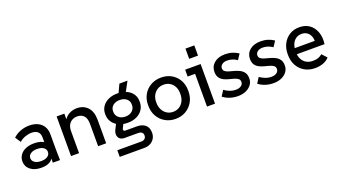

<svg xmlns="http://www.w3.org/2000/svg" viewBox="-67 -1357 3929 2204"><g transform="rotate(-20 1897.5 -255.0)"><path d="M360 0V-173L348 -207V-310Q348 -360 321.5 -383.5Q295 -407 244 -407Q208 -407 167.5 -392.5Q127 -378 96 -350L51 -418Q86 -453 139 -473.5Q192 -494 249 -494Q307 -494 351 -473.5Q395 -453 420 -413Q445 -373 445 -313V-157Q445 -118 445.5 -79Q446 -40 448 0ZM220 10Q136 10 86 -29.5Q36 -69 36 -133Q36 -175 59 -209Q82 -243 126 -263Q170 -283 232 -283Q317 -283 362.5 -245Q408 -207 408 -144H385Q385 -70 344 -30Q303 10 220 10ZM242 -63Q291 -63 320 -83Q349 -103 349 -137Q349 -170 320.5 -190Q292 -210 242 -210Q193 -210 163.5 -190Q134 -170 134 -137Q134 -103 163.5 -83Q193 -63 242 -63Z M582 0V-484H676V-352H650Q661 -395 681 -422.5Q701 -450 727 -465.5Q753 -481 780 -487.5Q807 -494 829 -494Q911 -494 961 -441Q1011 -388 1011 -286V0H913V-271Q913 -342 882.5 -373Q852 -404 803 -404Q769 -404 741 -389Q713 -374 696.5 -344Q680 -314 680 -269V0Z M1104 200V119H1395Q1425 119 1440.5 104.5Q1456 90 1456 65Q1456 41 1440.5 28Q1425 15 1395 15H1232Q1194 15 1173.5 -3.5Q1153 -22 1150.5 -50.5Q1148 -79 1162 -108L1209 -202L1292 -181L1250 -97Q1246 -90 1245.5 -82Q1245 -74 1250 -68Q1255 -62 1268 -62H1409Q1471 -62 1509.5 -30.5Q1548 1 1548 66Q1548 105 1530 135Q1512 165 1480 182.5Q1448 200 1405 200ZM1313 -431 1388 -592H1487L1400 -431ZM1326 -136Q1264 -136 1216.5 -158.5Q1169 -181 1142 -221Q1115 -261 1115 -313V-322Q1115 -372 1142 -411Q1169 -450 1216.5 -472Q1264 -494 1326 -494Q1388 -494 1435.5 -472.5Q1483 -451 1509.5 -412.5Q1536 -374 1536 -324V-313Q1536 -261 1509.5 -221Q1483 -181 1435.5 -158.5Q1388 -136 1326 -136ZM1326 -212Q1376 -212 1408 -240Q1440 -268 1440 -312V-319Q1440 -362 1408 -388Q1376 -414 1326 -414Q1275 -414 1243 -387.5Q1211 -361 1211 -318V-312Q1211 -268 1243 -240Q1275 -212 1326 -212Z M1859 10Q1789 10 1733 -22Q1677 -54 1645 -110Q1613 -166 1613 -239V-248Q1613 -320 1645 -375.5Q1677 -431 1733 -462.5Q1789 -494 1859 -494Q1929 -494 1984 -463Q2039 -432 2071 -376.5Q2103 -321 2103 -249V-239Q2103 -166 2071 -110Q2039 -54 1984 -22Q1929 10 1859 10ZM1859 -76Q1902 -76 1935 -97Q1968 -118 1986.5 -155Q2005 -192 2005 -239V-249Q2005 -296 1986.5 -331.5Q1968 -367 1935 -387Q1902 -407 1859 -407Q1816 -407 1783 -386.5Q1750 -366 1731 -330.5Q1712 -295 1712 -248V-239Q1712 -192 1731 -155Q1750 -118 1783 -97Q1816 -76 1859 -76Z M2243 0V-444L2287 -400H2152V-484H2341V0ZM2238 -585V-710H2346V-585Z M2622 9Q2566 9 2518.5 -7.5Q2471 -24 2440 -50L2483 -117Q2512 -96 2548 -82Q2584 -68 2622 -68Q2662 -68 2686.5 -85.5Q2711 -103 2711 -132Q2711 -158 2693 -171.5Q2675 -185 2646.5 -193.5Q2618 -202 2585.5 -210Q2553 -218 2524.5 -232.5Q2496 -247 2477.5 -273.5Q2459 -300 2459 -345Q2459 -411 2508.5 -452.5Q2558 -494 2641 -494Q2688 -494 2729.5 -481Q2771 -468 2803 -445L2759 -379Q2734 -397 2703.5 -407.5Q2673 -418 2640 -418Q2601 -418 2577 -400Q2553 -382 2553 -354Q2553 -329 2571.5 -315Q2590 -301 2619.5 -293Q2649 -285 2681.5 -276Q2714 -267 2743 -252Q2772 -237 2791 -210.5Q2810 -184 2810 -138Q2810 -95 2785.5 -62Q2761 -29 2719 -10Q2677 9 2622 9Z M3056 9Q3000 9 2952.5 -7.5Q2905 -24 2874 -50L2917 -117Q2946 -96 2982 -82Q3018 -68 3056 -68Q3096 -68 3120.5 -85.5Q3145 -103 3145 -132Q3145 -158 3127 -171.5Q3109 -185 3080.5 -193.5Q3052 -202 3019.5 -210Q2987 -218 2958.5 -232.5Q2930 -247 2911.5 -273.5Q2893 -300 2893 -345Q2893 -411 2942.5 -452.5Q2992 -494 3075 -494Q3122 -494 3163.5 -481Q3205 -468 3237 -445L3193 -379Q3168 -397 3137.5 -407.5Q3107 -418 3074 -418Q3035 -418 3011 -400Q2987 -382 2987 -354Q2987 -329 3005.5 -315Q3024 -301 3053.5 -293Q3083 -285 3115.5 -276Q3148 -267 3177 -252Q3206 -237 3225 -210.5Q3244 -184 3244 -138Q3244 -95 3219.5 -62Q3195 -29 3153 -10Q3111 9 3056 9Z M3563 10Q3491 10 3436 -21.5Q3381 -53 3350 -109Q3319 -165 3319 -239V-249Q3319 -319 3347.5 -374Q3376 -429 3427.5 -461.5Q3479 -494 3547 -494Q3619 -494 3669 -459Q3719 -424 3743 -360.5Q3767 -297 3756 -212H3389V-286H3705L3661 -247Q3668 -300 3655 -336.5Q3642 -373 3614.5 -393Q3587 -413 3548 -413Q3506 -413 3476.5 -392Q3447 -371 3431.5 -334.5Q3416 -298 3416 -249V-234Q3416 -189 3434 -153Q3452 -117 3486 -97Q3520 -77 3567 -77Q3605 -77 3632.5 -87Q3660 -97 3681 -116L3736 -57Q3708 -24 3663 -7Q3618 10 3563 10Z"/></g></svg>

Font: SUSE Medium
Style: Regular
Weight: 500
Designer: Rene Bieder
Foundry: SUSE
Version: Version 1.000